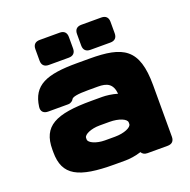

<svg xmlns="http://www.w3.org/2000/svg" viewBox="-136 -894 1029 1041"><g transform="rotate(-20 379.0 -373.5)"><path d="M541 15.1H656.2C681.6 15.1 695.3 2 695.3 -23.4V-320.3C695.3 -533.2 613.3 -574.2 419.4 -574.2H347.2C171.9 -574.2 89.8 -541.5 74.2 -421.4C70.8 -395.5 85.9 -380.9 111.8 -380.9H227.5C244.6 -380.9 255.9 -393.6 257.8 -397.9C263.2 -410.2 293 -416 355.5 -416H411.1C462.9 -416 495.1 -401.9 501 -342.3C470.2 -351.6 435.1 -355.5 415 -355.5H351.6C144.5 -355.5 62.5 -314.5 62.5 -179.7V-164.1C62.5 -29.3 144.5 11.7 351.6 11.7H415C438 11.7 474.1 7.3 506.3 -3.4C512.2 8.3 524.4 15.1 541 15.1ZM405.3 -128.9H347.7C298.8 -128.9 255.9 -147.9 255.9 -167.5V-176.3C255.9 -195.8 298.8 -214.8 347.7 -214.8H405.3C459 -214.8 502 -196.3 502 -176.3V-167.5C502 -147.9 459 -128.9 405.3 -128.9ZM441.4 -617.2H556.6C582 -617.2 595.7 -630.9 595.7 -656.2V-722.7C595.7 -748 582 -761.7 556.6 -761.7H441.4C416 -761.7 402.3 -748 402.3 -722.7V-656.2C402.3 -630.9 416 -617.2 441.4 -617.2ZM201.2 -617.2H316.4C341.8 -617.2 355.5 -630.9 355.5 -656.2V-722.7C355.5 -748 341.8 -761.7 316.4 -761.7H201.2C175.8 -761.7 162.1 -748 162.1 -722.7V-656.2C162.1 -630.9 175.8 -617.2 201.2 -617.2Z"/></g></svg>

Font: Gyrotrope Black
Style: Regular
Weight: 900
Designer: David Moles
Version: Version 1.003;Glyphs 3.3.1 (3343)